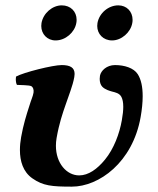

<svg xmlns="http://www.w3.org/2000/svg" viewBox="-20 -687 590 717"><path d="M344 -601C343.4 -597.3 343.1 -593.6 343.1 -590C343.1 -560 365.5 -536 398.6 -536C433.6 -536 467.9 -566 474 -601C474.8 -605.1 475.1 -609.1 475.1 -613C475.1 -644.1 452.8 -667 421.7 -667C384.7 -667 350.6 -638 344 -601ZM135 -601C134.4 -597.3 134.1 -593.6 134.1 -590C134.1 -559.9 156.3 -536 187.6 -536C224.6 -536 258.9 -566 265 -601C265.8 -605.1 266.1 -609.1 266.1 -613C266.1 -644.1 243.6 -667 210.7 -667C175.7 -667 141.6 -638 135 -601ZM505.2 -250C510.2 -278.5 512.8 -304.6 512.8 -327.8C512.8 -362.4 507 -390.4 494.4 -410C479.3 -433.5 444.4 -444 409.4 -444C378.4 -444 356.7 -423 353.3 -404C352.7 -400.3 352.3 -396.4 352.3 -392.5C352.3 -381.1 355.3 -369.9 362.1 -363C372.8 -352.1 390.8 -347.2 398.9 -345C409.6 -342.1 425.9 -339.5 433.4 -325C437.7 -316.5 440.3 -305 440.3 -288.3C440.3 -275.1 438.7 -258.6 435 -238C426.2 -187.9 405.4 -131.6 372.1 -91C343 -55.4 310.2 -32 275.7 -32C228.6 -32 188.8 -77.7 188.8 -142.5C188.8 -152 189.6 -161.8 191.4 -172C200.9 -226 213.5 -263 225.4 -297C236.3 -330 251.6 -366 257.4 -399C258.2 -403.3 258.6 -407.2 258.6 -410.8C258.6 -434.9 241.7 -444 210.4 -444C177.4 -444 68.6 -417 39.8 -401C39.3 -398.1 39 -394.8 39 -391.4C39 -383.1 40.5 -374.3 43.3 -370C56.1 -369 89 -369.6 97.4 -365C102.9 -362 107.1 -352 105.2 -341C102.6 -326 96.8 -316 89.4 -291C78.6 -258 66.9 -220 58.9 -175C56.1 -159.2 54.4 -142.8 54.4 -126.8C54.4 -85.1 66.1 -45.3 100.8 -21C140.8 7 173.3 10 248.3 10C349.3 10 475.2 -80 505.2 -250Z"/></svg>

Font: Linux Biolinum O 
Style: Bold Italic
Weight: 700
Designer: Philipp H. Poll
Foundry: Philipp H. Poll
Version: Version 1.3.2